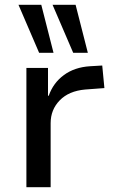

<svg xmlns="http://www.w3.org/2000/svg" viewBox="-20 -780 480 800"><path d="M90 0V-497H180V-381H183Q202 -435 246.5 -467.5Q291 -500 355 -504L406 -507L415 -413L335 -407Q267 -401 229 -362Q191 -323 191 -267V0ZM285 -560 199 -760H295L346 -560ZM143 -560 57 -760H152L203 -560Z"/></svg>

Font: Nunito Sans 7pt Medium
Style: Regular
Weight: 500
Designer: Vernon Adams
Foundry: Vernon Adams
Version: Version 3.101;gftools[0.9.27]